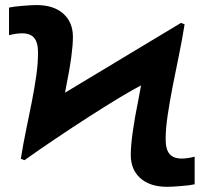

<svg xmlns="http://www.w3.org/2000/svg" viewBox="-20 -717 791 747"><path d="M698.2 -622.6Q689 -564 676.3 -502.7Q663.6 -441.4 652.1 -382.6Q640.6 -323.7 632.6 -270.5Q624.5 -217.3 624.5 -175.3Q624.5 -135.3 639.9 -117.7Q655.3 -100.1 687 -100.1Q708.5 -100.1 737.3 -107.4V0Q721.7 3.9 685.1 6.8Q648.4 9.8 630.9 9.8Q563.5 9.8 526.1 -23.7Q488.8 -57.1 488.8 -113.8Q488.8 -183.6 518.6 -330.1L528.8 -384.8Q461.9 -350.1 328.9 -264.6Q195.8 -179.2 75.2 -93.8L61 -99.1Q70.3 -157.7 82 -213.6Q93.8 -269.5 104 -322Q114.3 -374.5 121.1 -422.4Q127.9 -470.2 127.9 -512.2Q127.9 -552.2 112.8 -569.8Q97.7 -587.4 65.4 -587.4Q43.5 -587.4 15.1 -580.1V-687.5Q31.2 -691.4 67.6 -694.3Q104 -697.3 121.6 -697.3Q189 -697.3 226.3 -663.8Q263.7 -630.4 263.7 -573.7Q263.7 -542 257.3 -494.6Q251 -447.3 232.9 -356.4L684.1 -627.9Z"/></svg>

Font: Liberation Sans
Style: Bold
Weight: 700
Designer: Steve Matteson
Foundry: Ascender Corporation
Version: Version 2.1.5